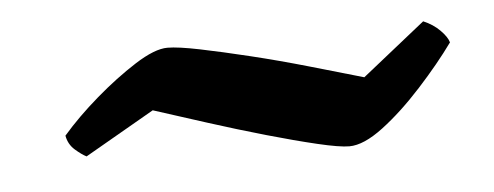

<svg xmlns="http://www.w3.org/2000/svg" viewBox="-27 -435 615 239"><g transform="rotate(-5 280.5 -315.5)"><path d="M402 -242Q390 -242 362.5 -248.5Q335 -255 300 -265Q265 -275 229 -286.5Q193 -298 162 -308L75 -258Q69 -261 61 -268Q53 -275 51 -286Q70 -308 95.5 -330Q121 -352 146 -368Q171 -384 187 -384Q200 -384 227 -378.5Q254 -373 289 -364.5Q324 -356 360.5 -345.5Q397 -335 428 -326L507 -389Q519 -384 527.5 -375.5Q536 -367 538 -360Q520 -335 494.5 -307Q469 -279 444.5 -260.5Q420 -242 402 -242Z"/></g></svg>

Font: Texturina Medium 12pt
Style: Bold Italic
Weight: 700
Italic angle: -11°
Version: Version 1.002